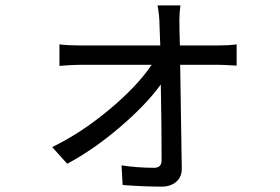

<svg xmlns="http://www.w3.org/2000/svg" viewBox="-20 -632 1040 714"><path d="M651 -612Q647 -583 647 -557Q647 -531 649 -463H793Q832 -463 860 -467V-388Q809 -391 795 -391H650Q656 -25 656 -7Q657 25 636 43.5Q615 62 581 62Q516 62 436 56L432 -17Q492 -8 554 -8Q581 -8 581 -37Q581 -159 578 -318Q525 -244 427 -160Q329 -76 230 -23L174 -85Q283 -138 387 -225Q491 -312 544 -391H277Q249 -391 201 -387V-467Q232 -463 275 -463H576L573 -544Q573 -572 566 -612Z"/></svg>

Font: Swei Fan Sans CJK TC
Style: Regular
Weight: 400
Version: Version 2.130